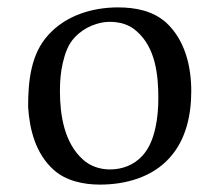

<svg xmlns="http://www.w3.org/2000/svg" viewBox="-20 -485 603 519"><path d="M150 -316C156 -341 164 -365 182 -384C208 -412 246 -426 276 -426C303 -426 330 -419 350 -400C400 -356 408 -284 408 -220C408 -193 406 -166 400 -139C394 -112 384 -85 365 -64C342 -39 311 -27 277 -27C250 -27 224 -36 205 -53C154 -98 142 -173 142 -239C142 -265 144 -291 150 -316ZM250 14C320 14 392 -6 439 -59C483 -108 497 -174 497 -239C497 -306 480 -377 429 -424C393 -456 346 -465 299 -465C229 -465 158 -443 111 -391C63 -339 56 -265 56 -196C60 -133 77 -69 125 -26C158 4 206 14 250 14Z"/></svg>

Font: Neo Euler
Style: Euler
Weight: 500
Designer: Hermann Zapf
Version: Version 000.002